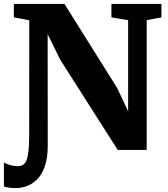

<svg xmlns="http://www.w3.org/2000/svg" viewBox="-58 -763 854 977"><path d="M23 194Q0.5 194 -13 191.8Q-26.5 189.5 -38 186V64.5Q-19 73.5 -3.2 78Q12.5 82.5 33.5 82.5Q49.5 82.5 60.5 75Q71.5 67.5 78 49.2Q84.5 31 87.5 0Q90.5 -31 90.5 -78L91 -659.5Q78 -662.5 64.8 -665Q51.5 -667.5 38.5 -670Q25.5 -672.5 12.5 -674.5V-743H270L537.5 -316.5L594 -197V-660.5L509 -674.5V-743H763.5V-674.5L688.5 -660.5V0H541L249.5 -457.5L184.5 -589L185 -23Q185 41 170.2 83.2Q155.5 125.5 131.2 149.5Q107 173.5 78.8 183.8Q50.5 194 23 194Z"/></svg>

Font: Merriweather 20pt Black
Style: Regular
Weight: 900
Version: Version 2.100